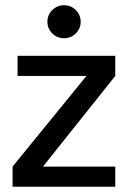

<svg xmlns="http://www.w3.org/2000/svg" viewBox="-20 -713 488 733"><path d="M420 -500V-423L144 -77H420V0H28V-77L310 -423H47V-500ZM225 -567Q198 -567 179.5 -585.5Q161 -604 161 -630Q161 -656 179.5 -674.5Q198 -693 225 -693Q251 -693 269.5 -674.5Q288 -656 288 -630Q288 -604 269.5 -585.5Q251 -567 225 -567Z"/></svg>

Font: Epunda Sans Medium
Style: Regular
Weight: 500
Designer: Simon Atzbach
Foundry: typofactur
Version: Version 2.204; ttfautohint (v1.8.4.7-5d5b)